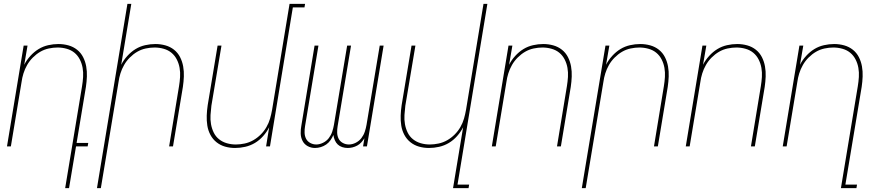

<svg xmlns="http://www.w3.org/2000/svg" viewBox="-20 -755 4540 990"><path d="M316 215 403 -310Q407 -334 408.5 -358Q410 -382 406 -405Q402 -428 391.5 -448.5Q381 -469 364 -483Q347 -497 324 -503.5Q301 -510 277 -510Q255 -510 231.5 -505Q208 -500 187.5 -488Q167 -476 149.5 -458.5Q132 -441 120 -420Q108 -399 101 -376.5Q94 -354 91 -331L36 0H16L102 -520H122L105 -421Q117 -445 136.5 -466.5Q156 -488 179 -502Q202 -516 228.5 -522Q255 -528 281 -528Q308 -528 333 -521Q358 -514 377.5 -498.5Q397 -483 408.5 -460.5Q420 -438 424.5 -412.5Q429 -387 428 -360.5Q427 -334 423 -307L375 -18H435L432 0H372L336 215Z M480 215 637 -735H657L605 -421Q617 -445 636.5 -466.5Q656 -488 679 -502Q702 -516 728.5 -522Q755 -528 781 -528Q808 -528 833 -521Q858 -514 877.5 -498.5Q897 -483 908.5 -460.5Q920 -438 924.5 -412.5Q929 -387 928 -360.5Q927 -334 923 -307L872 0H852L903 -310Q907 -334 908.5 -358Q910 -382 906 -405Q902 -428 891.5 -448.5Q881 -469 864 -483Q847 -497 824 -503.5Q801 -510 777 -510Q755 -510 731.5 -505Q708 -500 687.5 -488Q667 -476 649.5 -458.5Q632 -441 620 -420Q608 -399 601 -376.5Q594 -354 591 -331L500 215Z M1192 8Q1165 8 1140.5 1Q1116 -6 1096.5 -21.5Q1077 -37 1065 -59.5Q1053 -82 1049 -107.5Q1045 -133 1046 -159.5Q1047 -186 1051 -213L1102 -520H1122L1070 -210Q1067 -186 1065.5 -162Q1064 -138 1068 -115Q1072 -92 1082 -71.5Q1092 -51 1109.5 -37Q1127 -23 1149.5 -16.5Q1172 -10 1196 -10Q1218 -10 1241.5 -15Q1265 -20 1286 -32Q1307 -44 1324.5 -61.5Q1342 -79 1354 -100Q1366 -121 1372.5 -143.5Q1379 -166 1383 -189L1473 -735H1553L1550 -717H1490L1372 0H1352L1368 -99Q1356 -75 1337 -53.5Q1318 -32 1294.5 -18Q1271 -4 1244.5 2Q1218 8 1192 8Z M1604 8Q1584 8 1566.5 -1.5Q1549 -11 1540 -28.5Q1531 -46 1530.5 -67Q1530 -88 1534 -108L1602 -520H1622L1553 -105Q1550 -88 1550.5 -71Q1551 -54 1558 -40Q1565 -26 1579.5 -18Q1594 -10 1611 -10Q1628 -10 1646 -19Q1664 -28 1675.5 -43Q1687 -58 1693 -76Q1699 -94 1702 -112L1770 -520H1790L1721 -105Q1718 -88 1718.5 -71Q1719 -54 1726 -40Q1733 -26 1747.5 -18Q1762 -10 1779 -10Q1797 -10 1814.5 -19Q1832 -28 1843.5 -43Q1855 -58 1861 -76Q1867 -94 1870 -112L1938 -520H1958L1872 0H1852L1859 -42Q1852 -31 1843 -21Q1834 -11 1822 -4.5Q1810 2 1797.5 5Q1785 8 1773 8Q1758 8 1744.5 3.5Q1731 -1 1721.5 -10Q1712 -19 1706.5 -32Q1701 -45 1699 -59Q1693 -45 1684 -32Q1675 -19 1662 -10Q1649 -1 1634 3.5Q1619 8 1604 8Z M2316 215 2368 -99Q2356 -75 2337 -53.5Q2318 -32 2294.5 -18Q2271 -4 2244.5 2Q2218 8 2192 8Q2165 8 2140.5 1Q2116 -6 2096.5 -21.5Q2077 -37 2065 -59.5Q2053 -82 2049 -107.5Q2045 -133 2046 -159.5Q2047 -186 2051 -213L2102 -520H2122L2070 -210Q2067 -186 2065.5 -162Q2064 -138 2068 -115Q2072 -92 2082 -71.5Q2092 -51 2109.5 -37Q2127 -23 2149.5 -16.5Q2172 -10 2196 -10Q2218 -10 2241.5 -15Q2265 -20 2286 -32Q2307 -44 2324.5 -61.5Q2342 -79 2354 -100Q2366 -121 2372.5 -143.5Q2379 -166 2383 -189L2473 -735H2493L2339 197H2399L2396 215Z M2516 0 2602 -520H2622L2605 -421Q2617 -445 2636.5 -466.5Q2656 -488 2679 -502Q2702 -516 2728.5 -522Q2755 -528 2781 -528Q2808 -528 2833 -521Q2858 -514 2877.5 -498.5Q2897 -483 2908.5 -460.5Q2920 -438 2924.5 -412.5Q2929 -387 2928 -360.5Q2927 -334 2923 -307L2872 0H2852L2903 -310Q2907 -334 2908.5 -358Q2910 -382 2906 -405Q2902 -428 2891.5 -448.5Q2881 -469 2864 -483Q2847 -497 2824 -503.5Q2801 -510 2777 -510Q2755 -510 2731.5 -505Q2708 -500 2687.5 -488Q2667 -476 2649.5 -458.5Q2632 -441 2620 -420Q2608 -399 2601 -376.5Q2594 -354 2591 -331L2536 0Z M2980 215 3102 -520H3122L3105 -421Q3117 -445 3136.5 -466.5Q3156 -488 3179 -502Q3202 -516 3228.5 -522Q3255 -528 3281 -528Q3308 -528 3333 -521Q3358 -514 3377.5 -498.5Q3397 -483 3408.5 -460.5Q3420 -438 3424.5 -412.5Q3429 -387 3428 -360.5Q3427 -334 3423 -307L3372 0H3352L3403 -310Q3407 -334 3408.5 -358Q3410 -382 3406 -405Q3402 -428 3391.5 -448.5Q3381 -469 3364 -483Q3347 -497 3324 -503.5Q3301 -510 3277 -510Q3255 -510 3231.5 -505Q3208 -500 3187.5 -488Q3167 -476 3149.5 -458.5Q3132 -441 3120 -420Q3108 -399 3101 -376.5Q3094 -354 3091 -331L3000 215Z M3516 0 3602 -520H3622L3605 -421Q3617 -445 3636.5 -466.5Q3656 -488 3679 -502Q3702 -516 3728.5 -522Q3755 -528 3781 -528Q3808 -528 3833 -521Q3858 -514 3877.5 -498.5Q3897 -483 3908.5 -460.5Q3920 -438 3924.5 -412.5Q3929 -387 3928 -360.5Q3927 -334 3923 -307L3872 0H3852L3903 -310Q3907 -334 3908.5 -358Q3910 -382 3906 -405Q3902 -428 3891.5 -448.5Q3881 -469 3864 -483Q3847 -497 3824 -503.5Q3801 -510 3777 -510Q3755 -510 3731.5 -505Q3708 -500 3687.5 -488Q3667 -476 3649.5 -458.5Q3632 -441 3620 -420Q3608 -399 3601 -376.5Q3594 -354 3591 -331L3536 0Z M4316 215 4403 -310Q4407 -334 4408.5 -358Q4410 -382 4406 -405Q4402 -428 4391.5 -448.5Q4381 -469 4364 -483Q4347 -497 4324 -503.5Q4301 -510 4277 -510Q4255 -510 4231.5 -505Q4208 -500 4187.5 -488Q4167 -476 4149.5 -458.5Q4132 -441 4120 -420Q4108 -399 4101 -376.5Q4094 -354 4091 -331L4036 0H4016L4102 -520H4122L4105 -421Q4117 -445 4136.5 -466.5Q4156 -488 4179 -502Q4202 -516 4228.5 -522Q4255 -528 4281 -528Q4308 -528 4333 -521Q4358 -514 4377.5 -498.5Q4397 -483 4408.5 -460.5Q4420 -438 4424.5 -412.5Q4429 -387 4428 -360.5Q4427 -334 4423 -307L4339 197H4399L4396 215Z"/></svg>

Font: Iosevka Term Curly Thin
Style: Italic
Weight: 100
Italic angle: -9°
Designer: Belleve Invis
Foundry: Belleve Invis
Version: Version 32.3.0